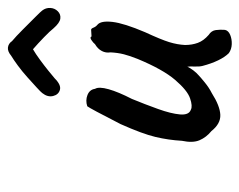

<svg xmlns="http://www.w3.org/2000/svg" viewBox="-81 -531 617 495"><g transform="rotate(-90 227.5 -283.5)"><path d="M338 -2Q328 -12 319.5 -29.5Q311 -47 305 -70Q303 -78 303.5 -90.5Q304 -103 303 -109Q300 -102 293.5 -93.5Q287 -85 281 -80Q277 -76 263 -64.5Q249 -53 235 -46Q202 -25 179 -24Q156 -23 137 -47Q121 -60 113.5 -77.5Q106 -95 112 -123Q114 -158 122 -191.5Q130 -225 155 -281Q176 -322 187 -342.5Q198 -363 201 -367Q216 -372 230 -366.5Q244 -361 246 -347Q252 -337 245 -312Q238 -287 220 -252Q206 -218 194 -184.5Q182 -151 180 -128Q178 -105 192 -100Q201 -95 221.5 -102Q242 -109 269 -140.5Q296 -172 323 -237Q331 -257 335 -272.5Q339 -288 340 -307Q338 -319 343.5 -329.5Q349 -340 361 -347Q365 -352 372 -356.5Q379 -361 381 -356L397 -357Q401 -358 403.5 -351.5Q406 -345 411 -341Q422 -332 418.5 -302Q415 -272 392 -218Q373 -177 366.5 -156Q360 -135 359 -115Q359 -97 364.5 -82Q370 -67 385 -54Q396 -47 397.5 -35.5Q399 -24 398 -12Q396 -3 385 1.5Q374 6 361 5.5Q348 5 338 -2ZM273 -451Q256 -434 243.5 -437.5Q231 -441 227.5 -455Q224 -469 235 -483Q238 -487 249.5 -497.5Q261 -508 276 -521.5Q291 -535 306 -546Q321 -557 331 -563Q343 -573 353 -571.5Q363 -570 369 -561Q381 -551 398.5 -533.5Q416 -516 431 -501Q446 -486 448 -483Q455 -474 454.5 -462.5Q454 -451 446 -443Q438 -435 427 -436.5Q416 -438 402 -454Q395 -463 379 -478.5Q363 -494 348 -507Q336 -500 321 -489Q306 -478 293 -467.5Q280 -457 273 -451Z"/></g></svg>

Font: Caveat Medium
Style: Regular
Weight: 500
Designer: Pablo Impallari
Foundry: Pablo Impallari
Version: Version 2.000